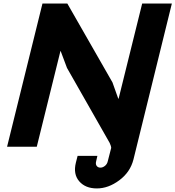

<svg xmlns="http://www.w3.org/2000/svg" viewBox="-20 -830 992 1086"><path d="M952.1 -810.1 734.9 71.8Q716.8 143.6 654.8 189.7Q592.8 235.8 527.8 235.8Q462.9 235.8 428 195.3Q393.1 154.8 409.2 89.8L418.9 51.8H530.8L523.9 82Q519.5 98.6 526.9 108.4Q534.2 118.2 547.9 118.2Q561.5 118.2 574 107.9Q586.4 97.7 589.8 81.1L608.9 6.8Q609.4 2.9 606 -7.3Q602.5 -17.6 600.1 -22L358.9 -445.8L323.2 -541H321.8L188 0H20L220.2 -810.1H360.8L616.2 -363.8L648.9 -272H650.9L784.2 -810.1Z"/></svg>

Font: Sinkin Sans 700 Bold Italic
Style: Bold Italic
Weight: 700
Italic angle: -112°
Designer: Keith Bates
Foundry: K-Type
Version: Sinkin Sans (version 1.0)  by Keith Bates   •   © 2014   www